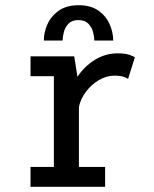

<svg xmlns="http://www.w3.org/2000/svg" viewBox="-20 -716 590 736"><path d="M97 0V-76H186.5V-424H97V-500H264.5L277 -421.5Q302.5 -461 343 -486.2Q383.5 -511.5 430.5 -511.5Q460 -511.5 476 -505.8Q492 -500 497 -496.5L471 -413.5Q467.5 -417 454 -421.5Q440.5 -426 418.5 -426Q388 -426 359.2 -409Q330.5 -392 309.8 -364.8Q289 -337.5 282.5 -306V-76H383V0ZM281.5 -696Q328.5 -696 357.8 -675Q387 -654 400.5 -622.8Q414 -591.5 414 -560.5H341.5Q341.5 -574.5 336.8 -593Q332 -611.5 318.8 -625.2Q305.5 -639 280.5 -639Q255.5 -639 242.5 -625.2Q229.5 -611.5 224.8 -593Q220 -574.5 220 -560.5H148Q148 -591.5 161.8 -622.8Q175.5 -654 205.2 -675Q235 -696 281.5 -696Z"/></svg>

Font: Trispace SemiCondensed
Style: Regular
Weight: 400
Width: 4
Designer: Tyler Finck
Foundry: Etcetera Type Company
Version: Version 1.210; ttfautohint (v1.8.3)